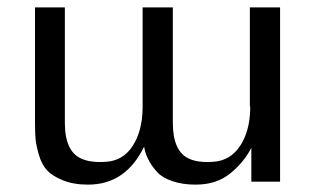

<svg xmlns="http://www.w3.org/2000/svg" viewBox="-20 -492 860 521"><path d="M740 -472V1H662V-91Q643 -53 605.5 -22Q568 9 511 9Q475 9 447.5 -0.5Q420 -10 406.5 -25Q393 -40 385.5 -53.5Q378 -67 374 -80L371 -94Q321 9 219 9Q179 9 150 -3Q121 -15 107 -30.5Q93 -46 85.5 -72Q78 -98 76.5 -115Q75 -132 75 -158V-162V-472H156V-159Q156 -80 202 -61Q227 -50 268 -53Q314 -56 340 -96Q366 -136 367 -198V-472H449V-159Q449 -80 494 -61Q518 -50 559 -53Q605 -56 631.5 -96Q658 -136 659 -198Q659 -202 658 -205V-472Z"/></svg>

Font: Coval
Style: Light
Weight: 300
Foundry: Context Ltd
Version: Version 001.000